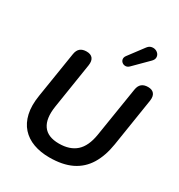

<svg xmlns="http://www.w3.org/2000/svg" viewBox="-218 -1099 1175 1257"><g transform="rotate(30 369.0 -471.0)"><path d="M341 10Q274 10 220.5 -9.5Q167 -29 131.5 -68.5Q96 -108 82.5 -167.5Q69 -227 82 -307L137 -653Q142 -684 159.5 -698.5Q177 -713 207 -713Q239 -713 253.5 -695Q268 -677 263 -642L209 -298Q194 -201 229.5 -150.5Q265 -100 350 -100Q432 -100 479.5 -142.5Q527 -185 542 -277L602 -653Q607 -684 624.5 -698.5Q642 -713 672 -713Q703 -713 717.5 -695Q732 -677 727 -642L670 -279Q655 -185 615.5 -120.5Q576 -56 508.5 -23Q441 10 341 10ZM502 -771Q489 -758 474.5 -757.5Q460 -757 449 -765.5Q438 -774 436 -787.5Q434 -801 444 -815L529 -928Q542 -946 558.5 -950Q575 -954 589.5 -949Q604 -944 613 -932.5Q622 -921 621.5 -905.5Q621 -890 606 -875Z"/></g></svg>

Font: Nunito ExtraLight
Style: Bold Italic
Weight: 700
Italic angle: -9°
Version: Version 3.602